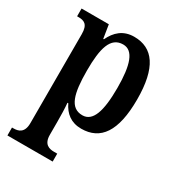

<svg xmlns="http://www.w3.org/2000/svg" viewBox="-186 -659 922 1007"><g transform="rotate(30 275.5 -155.5)"><path d="M13 235H287V187H267C239 187 204 179 204 121V43C204 4 203 -41 200 -71H205C229 -21 268 11 330 11C446 11 508 -75 508 -268C508 -461 445 -546 331 -546C264 -546 224 -508 199 -455H195L182 -536H17V-489H25C59 -489 85 -480 85 -420V119C85 179 50 187 22 187H13ZM300 -53C225 -53 204 -128 204 -269C204 -403 225 -482 301 -482C363 -482 388 -407 388 -269C388 -128 363 -53 300 -53Z"/></g></svg>

Font: Noto Serif Condensed Semi
Style: Regular
Weight: 600
Width: 3
Designer: Monotype Design Team
Foundry: Monotype Imaging Inc.
Version: Version 1.002